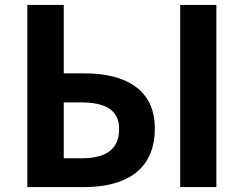

<svg xmlns="http://www.w3.org/2000/svg" viewBox="-20 -760 990 780"><path d="M91 0H321C486 0 609 -65 609 -239C609 -397 489 -462 323 -462H239V-740H91ZM239 -117V-344H309C413 -344 464 -310 464 -236C464 -152 409 -117 311 -117ZM712 0H859V-740H712Z"/></svg>

Font: Source Han Sans Old Style Bold
Style: Regular
Weight: 700
Designer: Ryoko NISHIZUKA (kana & ideographs); Paul D. Hunt (Latin, Greek & Cyrillic); Wenlong ZHANG (bopomofo); Sandoll Communica
Foundry: Adobe Systems Incorporated
Version: Version 1.004;PS 1.004;hotconv 1.0.81;makeotf.lib2.5.63406